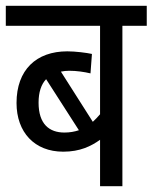

<svg xmlns="http://www.w3.org/2000/svg" viewBox="-20 -642 526 662"><path d="M486 -553V-622H0V-553H325V-248C317 -239 309 -230 300 -222L190 -395C199 -397 209 -398 219 -398C244 -398 271 -394 292 -389L297 -456C279 -460 240 -465 212 -465C105 -465 37 -401 37 -287C37 -186 99 -119 198 -119C256 -119 294 -138 325 -160V0H402V-553ZM113 -288C113 -324 122 -351 139 -369L252 -193C237 -188 221 -185 202 -185C150 -185 113 -214 113 -288Z"/></svg>

Font: Noto Sans Devanagari UI Condensed
Style: Regular
Weight: 400
Width: 3
Designer: Jelle Bosma - Monotype Design Team
Foundry: Monotype Imaging Inc.
Version: Version 2.004